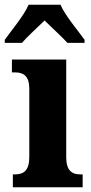

<svg xmlns="http://www.w3.org/2000/svg" viewBox="-42 -786 384 806"><path d="M-22 -619V-606H50C71 -631 117 -672 145 -700C171 -674 223 -627 241 -606H313V-619C286 -657 231 -721 212 -766H78C59 -721 5 -657 -22 -619ZM12 0H305V-54H295C261 -54 236 -69 236 -126V-536H8V-482H23C56 -482 81 -467 81 -414V-127C81 -70 57 -54 22 -54H12Z"/></svg>

Font: Noto Serif Sinhala Condensed ExtraBold
Style: Regular
Weight: 800
Width: 3
Designer: Jelle Bosma - Monotype Design Team
Foundry: Monotype Imaging Inc.
Version: Version 2.007